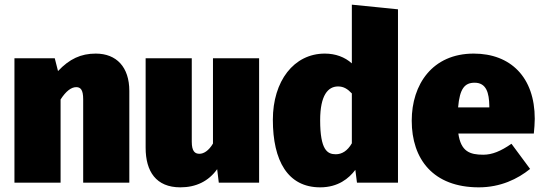

<svg xmlns="http://www.w3.org/2000/svg" viewBox="-20 -784 2330 824"><path d="M391 -554C327 -554 278 -531 229 -479L215 -534H42V0H240V-357C263 -393 286 -410 307 -410C325 -410 337 -400 337 -358V0H535V-394C535 -496 480 -554 391 -554Z M1092 -534H894V-168C876 -137 854 -124 836 -124C817 -124 803 -134 803 -176V-534H605V-150C605 -48 650 20 754 20C821 20 875 -6 912 -58L919 0H1092Z M1490 -764V-512C1460 -539 1420 -554 1374 -554C1241 -554 1151 -436 1151 -270C1151 -94 1215 20 1354 20C1431 20 1477 -18 1505 -55L1512 0H1688V-744ZM1421 -122C1385 -122 1354 -140 1354 -268C1354 -376 1388 -413 1431 -413C1455 -413 1472 -402 1490 -383V-169C1471 -136 1447 -122 1421 -122Z M2275 -274C2275 -453 2171 -554 2013 -554C1836 -554 1747 -422 1747 -266C1747 -101 1839 20 2035 20C2128 20 2202 -16 2255 -59L2175 -167C2129 -135 2092 -120 2054 -120C1996 -120 1958 -134 1947 -211H2271C2273 -230 2275 -257 2275 -274ZM2080 -323H1946C1953 -405 1975 -429 2017 -429C2068 -429 2079 -384 2080 -330Z"/></svg>

Font: Fira Sans Heavy
Style: Regular
Weight: 900
Designer: bBox Type GmbH & Carrois Corporate GbR & Edenspiekermann AG
Foundry: bBox Type GmbH & Carrois Corporate GbR & Edenspiekermann AG
Version: Version 4.300;PS 004.300;hotconv 1.0.88;makeotf.lib2.5.64775